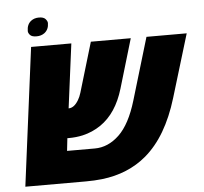

<svg xmlns="http://www.w3.org/2000/svg" viewBox="-53 -819 928 875"><g transform="rotate(-5 410.5 -381.5)"><path d="M120.6 -751.5Q135.3 -762.7 156.5 -762.7Q177.7 -762.7 186.5 -752.7Q195.3 -742.7 195.3 -733.9Q195.3 -705.1 175.3 -689.5Q160.2 -678.2 138.7 -678.2Q117.2 -678.2 108.9 -687.5Q100.6 -696.8 100.6 -705.6Q100.6 -736.3 120.6 -751.5ZM305.2 0H27.8L109.4 -632.3H293.5L255.4 -338.4Q280.8 -338.4 300.8 -372.1Q309.1 -385.7 314.9 -404.8L382.8 -632.3H565.4L498.5 -407.2Q465.8 -297.4 391.6 -246.6Q353.5 -220.7 308.6 -210.4Q277.8 -203.6 245.6 -203.6H237.8L231.4 -146H358.4Q419.4 -146 470 -194.1Q520.5 -242.2 552.2 -348.1L637.2 -632.3H821.3L733.9 -343.8Q682.1 -172.4 583 -88.4Q499 -17.6 378.9 -3.9Q344.2 0 305.2 0Z"/></g></svg>

Font: Open Sans Hebrew Extra Bold
Style: Italic
Weight: 800
Italic angle: -12°
Foundry: Ascender Corporation, Yanek Iontef
Version: Version 2.001;PS 002.001;hotconv 1.0.70;makeotf.lib2.5.58329